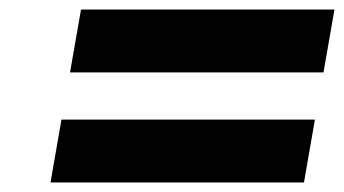

<svg xmlns="http://www.w3.org/2000/svg" viewBox="-20 -570 722 403"><path d="M127 -418 150 -550H682L659 -418ZM86 -187 109 -319H641L618 -187Z"/></svg>

Font: Tomorrow
Style: Bold Italic
Weight: 700
Italic angle: -10°
Designer: Tony de Marco, Monica Rizzolli
Foundry: Just in Type
Version: Version 2.002